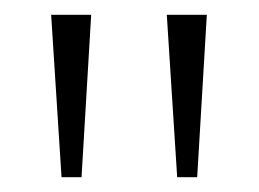

<svg xmlns="http://www.w3.org/2000/svg" viewBox="-20 -734 349 259"><path d="M63 -495 49 -714H103L90 -495ZM219 -495 205 -714H259L246 -495Z"/></svg>

Font: Noto Serif Hentaigana ExtraLight
Style: Regular
Weight: 200
Designer: Kazuhiro Yamada
Foundry: nipponia
Version: Version 1.000